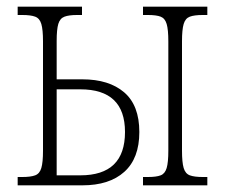

<svg xmlns="http://www.w3.org/2000/svg" viewBox="-20 -556 675 576"><path d="M409 0V-25H424Q449 -25 462 -30Q475 -35 480 -52Q485 -69 485 -104V-432Q485 -467 480 -484Q475 -501 462 -506Q449 -511 424 -511H409V-536H602V-511H588Q563 -511 549.5 -506Q536 -501 531 -484Q526 -467 526 -432V-104Q526 -69 531 -52Q536 -35 549.5 -30Q563 -25 588 -25H602V0ZM33 0V-25H47Q72 -25 85.5 -30Q99 -35 104 -52Q109 -69 109 -104V-432Q109 -467 104 -484Q99 -501 85.5 -506Q72 -511 47 -511H33V-536H226V-511H211Q187 -511 173.5 -506Q160 -501 155 -484.5Q150 -468 150 -433V-318H227Q307 -318 352.5 -279Q398 -240 398 -160Q398 -81 353 -40.5Q308 0 227 0ZM150 -30H221Q355 -30 355 -160Q355 -288 221 -288H150Z"/></svg>

Font: Noto Serif Condensed ExtraLight
Style: Regular
Weight: 200
Width: 3
Designer: Monotype Design Team
Foundry: Monotype Imaging Inc.
Version: Version 2.013; ttfautohint (v1.8.4.7-5d5b)